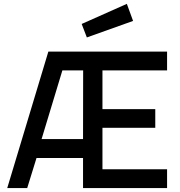

<svg xmlns="http://www.w3.org/2000/svg" viewBox="-20 -956 914 976"><path d="M16.8 0 225.8 -693.7H829.3V-598.2H500.8V-401.2H769.3V-306.3H500.8V-95.5H829.3V0H402.1V-152.9H165.6L118.3 0ZM191.4 -249H402.1L402.7 -598.2H297.1ZM421.5 -765.7 395.2 -834.2 624.8 -936.4 656.5 -849.6Z"/></svg>

Font: TitilliumWeb ExtraLight
Style: Regular
Weight: 400
Designer: Mohamed Gaber, Accademia di Belle Arti di Urbino and others
Foundry: Kief Type Foundry, Accademia di Belle Arti di Urbino and others
Version: Version 3.000; ttfautohint (v1.8.2)